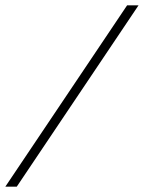

<svg xmlns="http://www.w3.org/2000/svg" viewBox="-142 -702 541 722"><path d="M379 -682 -79 0H-122L336 -682Z"/></svg>

Font: Dynalight
Style: Regular
Weight: 400
Designer: Astigmatic (AOETI)
Foundry: Astigmatic (AOETI)
Version: Version 1.000